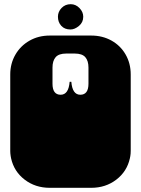

<svg xmlns="http://www.w3.org/2000/svg" viewBox="-20 -892 674 918"><path d="M33 -135Q32 -140 31 -146Q30 -152 29.5 -158.5Q29 -165 29 -170V-171Q29 -184 29 -190Q29 -196 29 -209V-260Q29 -269 29 -273.5Q29 -278 29 -282.5Q29 -287 29 -296V-297Q29 -310 29 -316Q29 -322 29 -334V-536Q29 -588 53.5 -630.5Q78 -673 121 -697.5Q164 -722 218 -722H416Q470 -722 513 -698Q556 -674 580.5 -631.5Q605 -589 605 -536V-334Q605 -321 605 -315Q605 -309 605 -297V-296Q605 -287 605 -282.5Q605 -278 605 -273.5Q605 -269 605 -260V-209Q605 -196 605 -190Q605 -184 605 -172V-171Q605 -164 604.5 -157.5Q604 -151 603 -145.5Q602 -140 601 -135Q587 -72 536 -33Q485 6 416 6H218Q149 6 98 -33Q47 -72 33 -135ZM313 -501H321Q326 -439 364 -439Q403 -439 403 -492V-569Q403 -601 388 -618.5Q373 -636 337 -636H297Q261 -636 246 -618.5Q231 -601 231 -569V-492Q231 -439 270 -439Q308 -439 313 -501ZM257 -812Q257 -836 274.5 -854Q292 -872 318 -872Q342 -872 360 -853.5Q378 -835 378 -812Q378 -785 357.5 -768Q337 -751 317 -751Q289 -751 273 -768.5Q257 -786 257 -812Z"/></svg>

Font: Danfo
Style: Regular
Weight: 400
Version: Version 1.000;Glyphs 3.2 (3236)